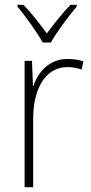

<svg xmlns="http://www.w3.org/2000/svg" viewBox="-20 -784 383 804"><path d="M159 -606H193C217 -649 266 -715 301 -756V-764H275C239 -726 205 -683 176 -644C148 -683 111 -730 78 -764H53V-756C86 -718 134 -650 159 -606ZM263 -537C186 -537 140 -483 120 -424H118L114 -529H83V0H119V-289C119 -408 168 -503 262 -503C285 -503 303 -499 322 -493L329 -527C309 -534 287 -537 263 -537Z"/></svg>

Font: Noto Sans Bengali SemiCondensed ExtraLight
Style: Regular
Weight: 200
Width: 4
Designer: Joana Ranito - Universal Thirst; Jelle Bosma - Monotype Design Team
Foundry: Universal Thirst ehf.
Version: Version 3.000